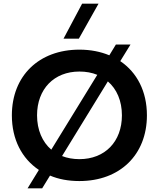

<svg xmlns="http://www.w3.org/2000/svg" viewBox="-20 -982 870 1052"><path d="M415 10C637 10 785 -134 785 -350C785 -481 731 -585 639 -647L695 -738H615L579 -679C531 -699 476 -710 415 -710C193 -710 45 -566 45 -350C45 -218 100 -113 193 -51L131 50H211L254 -20C301 0 355 10 415 10ZM415 -110C380 -110 348 -116 320 -127L571 -536C620 -494 648 -429 648 -350C648 -206 555 -110 415 -110ZM328 -770H412L520 -962H430ZM183 -350C183 -494 276 -590 415 -590C451 -590 484 -584 513 -572L261 -162C212 -204 183 -270 183 -350Z"/></svg>

Font: Goli SemiBold
Style: Regular
Weight: 600
Designer: jaikishan Patel
Foundry: MagicType
Version: Version 1.000;Glyphs 3.2 (3242)